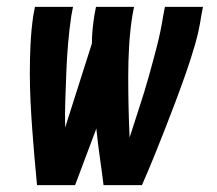

<svg xmlns="http://www.w3.org/2000/svg" viewBox="-20 -540 634 560"><path d="M88 0Q84 -41 80.5 -81.5Q77 -122 74 -163Q71 -204 69 -245Q67 -286 67 -327.5Q67 -369 69 -410.5Q71 -452 77 -494L82 -520H193L188 -494Q182 -453 178.5 -412Q175 -371 173.5 -330Q172 -289 170.5 -248.5Q169 -208 170 -168L248 -413Q248 -433 250 -453.5Q252 -474 255 -494L260 -520H371L366 -494Q359 -449 356.5 -404.5Q354 -360 354 -315.5Q354 -271 355 -227Q356 -183 358 -139Q372 -183 386.5 -227Q401 -271 413.5 -315.5Q426 -360 437.5 -404.5Q449 -449 456 -494L461 -520H572L567 -494Q561 -452 549 -410.5Q537 -369 522.5 -327.5Q508 -286 492.5 -245Q477 -204 461 -163Q445 -122 428.5 -81.5Q412 -41 394 0H282Q277 -41 271 -82.5Q265 -124 261 -165L199 0Z"/></svg>

Font: Iosevka QP
Style: Bold Italic
Weight: 700
Italic angle: -9°
Designer: Belleve Invis
Foundry: Belleve Invis
Version: Version 20.0.0; ttfautohint (v1.8.4)